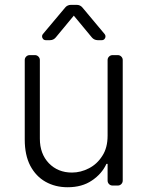

<svg xmlns="http://www.w3.org/2000/svg" viewBox="-20 -776 617 803"><path d="M170.1 -16Q130 -38.7 106.5 -83.1Q83.5 -127.5 83.5 -192.1V-524.9Q83.5 -533.4 89.5 -539.4Q95.5 -545.5 104.4 -545.5H126.1Q134.6 -545.5 140.6 -539.4Q146.7 -533.4 146.7 -524.9V-196Q146.7 -132.8 184.3 -93.4Q222.3 -54.3 280.9 -54.3Q317.5 -54.3 351.9 -72.1Q386.4 -89.8 408 -124.3Q430 -157.7 430 -208.5V-524.9Q430 -533.4 436.1 -539.4Q442.1 -545.5 451 -545.5H472.7Q481.2 -545.5 487.2 -539.4Q493.3 -533.4 493.3 -524.9V-21Q493.3 -12.1 487.2 -6Q481.2 0 472.7 0H451Q442.1 0 436.1 -6Q430 -12.1 430 -21V-90.6H425.1Q405.9 -48.7 364.3 -21Q323.2 7.1 262.8 7.1Q210.9 7.1 170.1 -16ZM159.4 -633.5 252.8 -744.7Q257.1 -750 263.3 -752.8Q269.5 -755.7 276.6 -755.7H300.8Q315.3 -755.7 324.6 -744.7L417.6 -633.5Q421.2 -629.6 421.2 -623.6Q421.2 -617.5 416.9 -612.7Q412.6 -608 405.9 -608H388.1Q381.4 -608 375 -611Q368.6 -614 364.3 -619.3L288.7 -710.6L213.1 -619.3Q203.5 -608 189.3 -608H171.5Q164.8 -608 160.3 -612.7Q155.9 -617.5 155.9 -623.9Q155.9 -629.6 159.4 -633.5Z"/></svg>

Font: DeltaSans Light
Style: Regular
Weight: 300
Designer: Rasmus Andersson
Foundry: rsms
Version: Version 3.012